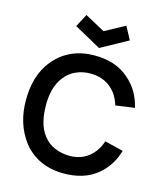

<svg xmlns="http://www.w3.org/2000/svg" viewBox="-143 -1108 1048 1229"><g transform="rotate(15 380.5 -493.0)"><path d="M275 -1002.1 407.3 -930.2 539.6 -1002.1 585.4 -916.7 407.3 -818.8 230.2 -916.7ZM601 -252.1C592.7 -227.1 581.2 -203.1 565.6 -182.3C526 -129.2 468.8 -102.1 401 -103.1C332.3 -104.2 266.7 -129.2 228.1 -182.3C185.4 -236.5 175 -306.2 174 -375C172.9 -444.8 186.5 -515.6 228.1 -567.7C266.7 -620.8 332.3 -647.9 401 -646.9C469.8 -645.8 525 -620.8 565.6 -567.7C582.3 -544.8 594.8 -518.8 603.1 -490.6L729.2 -508.3C712.5 -576 682.3 -637.5 620.8 -689.6C559.4 -743.8 482.3 -765.6 392.7 -765.6C285.4 -765.6 191.7 -726 126 -644.8C64.6 -570.8 41.7 -477.1 41.7 -375C41.7 -278.1 66.7 -184.4 127.1 -106.3C188.5 -27.1 283.3 15.6 392.7 15.6C480.2 15.6 558.3 -4.2 621.9 -59.4C678.1 -107.3 706.2 -162.5 724 -221.9Z"/></g></svg>

Font: Manrope3 Bold
Style: Regular
Weight: 700
Designer: Mikhail Sharanda
Foundry: Mikhail Sharanda
Version: Version 3.000;PS 003.000;hotconv 1.0.88;makeotf.lib2.5.64775